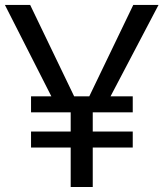

<svg xmlns="http://www.w3.org/2000/svg" viewBox="-53 -747 654 767"><path d="M477.3 -362.2V-298.3H71V-362.2ZM477.3 -221.6V-157.7H71V-221.6ZM-33.4 -727.3H67.5L269.2 -308.2H277.7L479.4 -727.3H580.3L355.8 -299.7H317.5V0H229.4V-299.7H183.9Z"/></svg>

Font: Riot Sans
Style: Regular
Weight: 400
Designer: Rasmus Andersson
Foundry: rsms
Version: Version 3.005